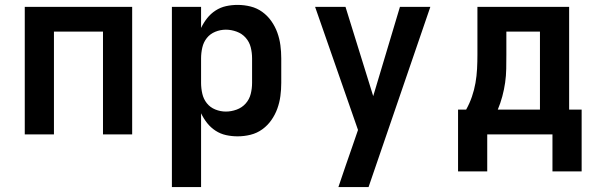

<svg xmlns="http://www.w3.org/2000/svg" viewBox="-20 -548 2440 783"><path d="M81 0V-520H519V0H400V-419H200V0Z M681 215V-520H800V-434Q810 -455 824.5 -473.5Q839 -492 859 -505Q879 -518 902 -523Q925 -528 949 -528Q976 -528 1002 -521.5Q1028 -515 1049.5 -499.5Q1071 -484 1086.5 -462Q1102 -440 1111 -415Q1120 -390 1123.5 -363.5Q1127 -337 1127 -310V-210Q1127 -183 1123.5 -156.5Q1120 -130 1111 -105Q1102 -80 1086.5 -58Q1071 -36 1049.5 -20.5Q1028 -5 1002 1.5Q976 8 949 8Q925 8 902 3Q879 -2 859 -15Q839 -28 824.5 -46.5Q810 -65 800 -86V215ZM901 -93Q923 -93 945 -101Q967 -109 982 -126Q997 -143 1002.5 -165Q1008 -187 1008 -210V-310Q1008 -333 1002.5 -355Q997 -377 982 -394Q967 -411 945 -419Q923 -427 901 -427Q879 -427 858 -418.5Q837 -410 823.5 -393Q810 -376 805 -354Q800 -332 800 -310V-210Q800 -188 805 -166Q810 -144 823.5 -127Q837 -110 858 -101.5Q879 -93 901 -93Z M1360 215Q1374 173 1388.5 131Q1403 89 1418 46L1440 -18L1265 -520H1389L1502 -156L1611 -520H1735L1483 215Z M1848 151V-101H1881Q1895 -126 1904.5 -153.5Q1914 -181 1919 -209.5Q1924 -238 1925.5 -267Q1927 -296 1927 -325V-520H2301V-101H2352V151H2233V0H1967V151ZM2010 -101H2182V-419H2045V-325Q2045 -296 2044.5 -267.5Q2044 -239 2040 -211Q2036 -183 2028.5 -155Q2021 -127 2010 -101Z"/></svg>

Font: Iosevka Fixed Extended
Style: Bold
Weight: 700
Width: 7
Monospace: yes
Designer: Belleve Invis
Foundry: Belleve Invis
Version: Version 24.1.1; ttfautohint (v1.8.4)